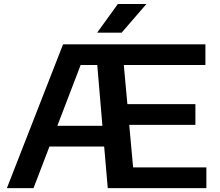

<svg xmlns="http://www.w3.org/2000/svg" viewBox="-20 -968 1130 988"><path d="M15.5 0 304.5 -740H1037V-633.5H617L635.5 -432H985.5V-325.5H645L665 -106.5H1042V0H534.5L516 -214H234.5L152.5 0ZM395 -633.5 275 -320.5H507L480.5 -633.5ZM480 -800 586.5 -947.5H733.5L606 -800Z"/></svg>

Font: Encode Sans Expanded SemiBold
Style: Regular
Weight: 600
Width: 7
Designer: Multiple Designers
Foundry: Impallari Type
Version: Version 3.000; ttfautohint (v1.8.3) -l 8 -r 50 -G 200 -x 14 